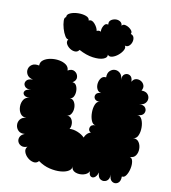

<svg xmlns="http://www.w3.org/2000/svg" viewBox="-88 -862 849 951"><g transform="rotate(10 337.0 -386.0)"><path d="M165 -29Q154 -16 138 -19Q122 -22 108.5 -34Q95 -46 90 -61.5Q85 -77 96 -89Q78 -82 65.5 -87.5Q53 -93 48 -104.5Q43 -116 48.5 -129Q54 -142 72 -149Q51 -147 39.5 -158Q28 -169 26.5 -185Q25 -201 34.5 -214Q44 -227 65 -229Q45 -229 35 -244Q25 -259 25 -279Q25 -299 35 -314Q45 -329 65 -329Q42 -329 34.5 -339Q27 -349 34.5 -359Q42 -369 65 -369Q40 -369 31.5 -382Q23 -395 31.5 -408Q40 -421 65 -421Q43 -426 35 -440Q27 -454 30.5 -468.5Q34 -483 47.5 -491.5Q61 -500 83 -495Q83 -513 97.5 -523.5Q112 -534 133.5 -537.5Q155 -541 176 -537.5Q197 -534 211.5 -523.5Q226 -513 226 -495Q246 -507 261 -498Q276 -489 278 -471.5Q280 -454 260 -442Q273 -442 279.5 -430Q286 -418 286 -402Q286 -386 279.5 -374Q273 -362 260 -362Q275 -362 283 -349Q291 -336 291 -319Q291 -302 283 -288.5Q275 -275 260 -275Q275 -276 283.5 -265Q292 -254 292.5 -238.5Q293 -223 286 -212Q304 -214 326.5 -205Q349 -196 362 -182Q366 -193 374.5 -201.5Q383 -210 393 -212Q378 -220 382.5 -236Q387 -252 410 -252Q396 -252 388.5 -270Q381 -288 381 -311.5Q381 -335 388.5 -352.5Q396 -370 410 -370Q390 -370 383.5 -381Q377 -392 383.5 -403Q390 -414 410 -414Q395 -416 388.5 -429Q382 -442 384 -458Q386 -474 395 -485.5Q404 -497 420 -495Q420 -517 431.5 -528Q443 -539 457.5 -539Q472 -539 483.5 -528Q495 -517 495 -495Q495 -518 508 -525.5Q521 -533 534 -525.5Q547 -518 547 -495Q555 -510 568 -512Q581 -514 592.5 -507.5Q604 -501 608.5 -488.5Q613 -476 604 -461Q624 -461 634 -451Q644 -441 644 -427.5Q644 -414 634 -403.5Q624 -393 604 -393Q629 -393 637 -379.5Q645 -366 637 -352Q629 -338 604 -338Q620 -338 628 -320.5Q636 -303 636 -280Q636 -257 628 -239.5Q620 -222 604 -222Q624 -222 633.5 -207.5Q643 -193 643 -174Q643 -155 633.5 -141Q624 -127 604 -127Q616 -124 619 -107.5Q622 -91 617.5 -70.5Q613 -50 603.5 -36Q594 -22 582 -25Q582 1 568 9.5Q554 18 540 9.5Q526 1 526 -25Q526 0 511.5 8.5Q497 17 482 9Q467 1 467 -25Q460 -4 449 2Q438 8 429.5 1Q421 -6 422 -23Q414 -7 392.5 -2Q371 3 352 -4.5Q333 -12 333 -32Q334 -18 319 -8.5Q304 1 278.5 3Q253 5 223 -2Q193 -9 165 -29ZM267 -606Q259 -594 245.5 -594.5Q232 -595 219.5 -603.5Q207 -612 201 -624Q195 -636 203 -648Q195 -646 186 -660.5Q177 -675 171 -696Q165 -717 164.5 -734.5Q164 -752 173 -754Q172 -768 189 -775.5Q206 -783 228.5 -783.5Q251 -784 268.5 -777.5Q286 -771 286 -757Q301 -765 316 -748Q331 -731 334 -713Q345 -719 355 -713Q353 -727 362 -743Q371 -759 385 -754Q383 -769 392.5 -776.5Q402 -784 415 -785.5Q428 -787 439 -780.5Q450 -774 451 -760Q457 -770 472 -765.5Q487 -761 498 -749.5Q509 -738 503 -728Q516 -724 519 -712.5Q522 -701 518 -689Q514 -677 505 -669.5Q496 -662 484 -666Q491 -657 483.5 -643Q476 -629 461.5 -617Q447 -605 432 -601Q417 -597 409 -607Q411 -592 391 -584.5Q371 -577 337.5 -581.5Q304 -586 267 -606Z"/></g></svg>

Font: Rubik Bubbles
Style: Regular
Weight: 400
Designer: Hubert and Fischer, NaN
Foundry: Hubert and Fischer, NaN
Version: Version 2.200